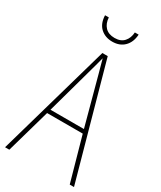

<svg xmlns="http://www.w3.org/2000/svg" viewBox="-224 -1071 884 1054"><g transform="rotate(30 218.5 -544.0)"><path d="M410 -93 332 -371H106L27 -93H0L204 -808H238L437 -93ZM243 -700Q237 -722 231.5 -741.5Q226 -761 220 -784Q215 -762 209 -742.5Q203 -723 197 -699L113 -396H325ZM326 -995Q323 -946 294.5 -917.5Q266 -889 219 -889Q174 -889 144.5 -916Q115 -943 113 -995H137Q139 -958 160 -935.5Q181 -913 220 -913Q259 -913 279.5 -936Q300 -959 302 -995Z"/></g></svg>

Font: Noto Sans Telugu UI Condensed Thin
Style: Regular
Weight: 100
Width: 3
Designer: Jelle Bosma - Monotype Design Team
Foundry: Monotype Imaging Inc.
Version: Version 2.005; ttfautohint (v1.8.4.7-5d5b)